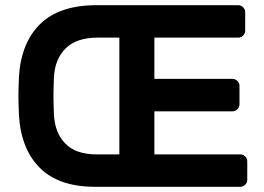

<svg xmlns="http://www.w3.org/2000/svg" viewBox="-20 -720 1019 740"><path d="M917 -692C911.7 -697.3 905.3 -700 898 -700H352C256.7 -700 184.3 -675.8 135 -627.5C85.7 -579.2 58.3 -511.3 53 -424C51.7 -390.7 51 -366 51 -350C51 -334 51.7 -309.3 53 -276C58.3 -188.7 85.3 -120.8 134 -72.5C182.7 -24.2 253.7 0 347 0H906C913.3 0 919.7 -2.7 925 -8C930.3 -13.3 933 -19.7 933 -27V-98C933 -105.3 930.3 -111.7 925 -117C919.7 -122.3 913.3 -125 906 -125H575V-291H876C883.3 -291 889.7 -293.7 895 -299C900.3 -304.3 903 -310.7 903 -318V-389C903 -396.3 900.3 -402.7 895 -408C889.7 -413.3 883.3 -416 876 -416H575V-575H898C905.3 -575 911.7 -577.7 917 -583C922.3 -588.3 925 -594.7 925 -602V-673C925 -680.3 922.3 -686.7 917 -692ZM232.5 -166C205.5 -193.3 190.7 -230 188 -276C186.7 -309.3 186 -334 186 -350C186 -366 186.7 -390.7 188 -424C190.7 -470 205.8 -506.7 233.5 -534C261.2 -561.3 302.3 -575 357 -575H440V-125H352C299.3 -125 259.5 -138.7 232.5 -166Z"/></svg>

Font: Rubik
Style: Regular
Weight: 500
Designer: Hubert & Fischer
Foundry: Hubert & Fischer
Version: Version 1.100